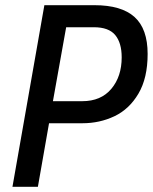

<svg xmlns="http://www.w3.org/2000/svg" viewBox="-20 -720 589 740"><path d="M151 -700H344Q448 -700 498.5 -654.5Q549 -609 549 -512Q549 -419 513.5 -359Q478 -299 421 -272Q364 -245 298 -245H169L126 0H28ZM297 -330Q369 -330 409 -377.5Q449 -425 449 -499Q449 -555 424 -585Q399 -615 342 -615H235L184 -330Z"/></svg>

Font: Cabin
Style: Italic
Weight: 400
Italic angle: -7°
Designer: Pablo Impallari
Foundry: Pablo Impallari. http://www.impallari.com Igino Marini. http://www.ikern.com
Version: Version 2.200